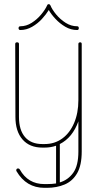

<svg xmlns="http://www.w3.org/2000/svg" viewBox="-20 -704 465 921"><path d="M59 117Q58 116 58 113Q58 104 67 104Q72 104 75 109Q114 179 193 179H205Q229 179 249 176V-5Q223 4 194 4H183Q122 4 88 -35Q54 -74 54 -143L53 -493Q53 -501 62 -501Q71 -501 71 -493V-143Q71 -80 100 -46.5Q129 -13 183 -13H194Q242 -13 278.5 -39.5Q315 -66 335.5 -114Q356 -162 356 -224V-493Q356 -501 365 -501Q372 -501 372 -493V23Q372 89 350 127Q328 165 290 181Q252 197 205 197H193Q106 197 59 117ZM356 23V-122Q328 -44 267 -13V171Q307 159 331.5 124.5Q356 90 356 23ZM206 -678Q208 -684 214 -684Q219 -684 222 -678Q230 -658 249.5 -634.5Q269 -611 295 -594.5Q321 -578 350 -578Q358 -578 358 -569Q358 -560 350 -560Q320 -560 293.5 -575.5Q267 -591 246 -613.5Q225 -636 214 -656Q202 -636 181.5 -613.5Q161 -591 134 -575.5Q107 -560 78 -560Q69 -560 69 -569Q69 -578 78 -578Q106 -578 132 -594.5Q158 -611 177.5 -634.5Q197 -658 206 -678Z"/></svg>

Font: Libertine Sup Thin
Style: Regular
Weight: 100
Designer: Bastien Sozeau
Foundry: NBR — Bastien Sozeau
Version: Version 2.003; ttfautohint (v1.8.4.7-5d5b);gftools[0.9.33]